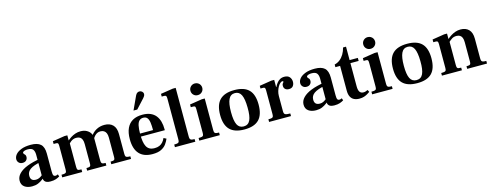

<svg xmlns="http://www.w3.org/2000/svg" viewBox="-24 -1536 5938 2320"><g transform="rotate(-15 2945.0 -375.5)"><path d="M401 11Q373 11 354 4Q335 -3 325.5 -18.5Q316 -34 316 -58V-350Q315 -391 297.5 -413Q280 -435 232 -435Q215 -435 200.5 -431.5Q186 -428 177.5 -422Q169 -416 169 -409Q169 -399 176 -392.5Q183 -386 189.5 -377.5Q196 -369 196 -352Q196 -327 179.5 -310Q163 -293 133 -293Q104 -293 86.5 -311Q69 -329 69 -354Q69 -385 92 -413Q115 -441 162.5 -460Q210 -479 283 -479Q365 -479 404.5 -444Q444 -409 444 -325V-104Q444 -65 451.5 -52.5Q459 -40 475 -40Q486 -40 493 -43Q500 -46 507 -49L517 -21Q497 -8 469.5 1.5Q442 11 401 11ZM172 11Q113 11 77 -15.5Q41 -42 41 -93Q41 -141 78.5 -180Q116 -219 185.5 -246Q255 -273 349 -287V-249Q255 -231 212 -201Q169 -171 169 -121Q169 -88 185.5 -71.5Q202 -55 237 -55Q261 -55 280.5 -65Q300 -75 315.5 -88Q331 -101 342 -111L348 -74Q329 -55 304 -35.5Q279 -16 247 -2.5Q215 11 172 11Z M1163 0V-33Q1187 -33 1198.5 -36Q1210 -39 1214 -48.5Q1218 -58 1218 -78V-318Q1218 -352 1208.5 -374Q1199 -396 1181 -407Q1163 -418 1137 -418Q1115 -418 1097.5 -409.5Q1080 -401 1065.5 -385.5Q1051 -370 1038 -346L1028 -386Q1055 -430 1101 -455.5Q1147 -481 1204 -481Q1271 -481 1309 -443Q1347 -405 1347 -328V-83Q1347 -62 1351 -51.5Q1355 -41 1368.5 -37Q1382 -33 1410 -33V0ZM549 0V-33Q579 -33 592.5 -37Q606 -41 609.5 -51.5Q613 -62 613 -83V-376Q613 -400 607.5 -408.5Q602 -417 585 -417H553V-451L704 -475H740V-412H744V-80Q744 -58 748.5 -48Q753 -38 765 -35.5Q777 -33 799 -33V0ZM861 0V-33Q885 -33 896.5 -36Q908 -39 912 -48.5Q916 -58 916 -78V-318Q916 -353 907 -375Q898 -397 880 -407.5Q862 -418 835 -418Q816 -418 799 -412Q782 -406 765.5 -393Q749 -380 733 -359L731 -402Q755 -425 782 -442.5Q809 -460 840 -470.5Q871 -481 905 -481Q951 -481 982.5 -463Q1014 -445 1029.5 -418Q1045 -391 1045 -363V-83Q1045 -63 1049 -52Q1053 -41 1064.5 -37Q1076 -33 1101 -33V0Z M1678 11Q1569 11 1513 -50.5Q1457 -112 1457 -233Q1457 -316 1483 -371Q1509 -426 1558 -453.5Q1607 -481 1679 -481Q1737 -481 1778 -463.5Q1819 -446 1844.5 -414Q1870 -382 1882 -338.5Q1894 -295 1894 -241V-230H1542V-268H1757Q1757 -325 1751.5 -363.5Q1746 -402 1729.5 -422.5Q1713 -443 1680 -443Q1651 -443 1631.5 -425.5Q1612 -408 1603 -367.5Q1594 -327 1594 -260Q1594 -209 1600 -170.5Q1606 -132 1620 -105.5Q1634 -79 1658.5 -65.5Q1683 -52 1721 -52Q1755 -52 1780.5 -63Q1806 -74 1824 -94.5Q1842 -115 1854 -143L1887 -126Q1874 -94 1851.5 -62.5Q1829 -31 1788 -10Q1747 11 1678 11ZM1590 -557 1668 -726Q1678 -746 1690.5 -754Q1703 -762 1718 -762Q1737 -762 1751 -749Q1765 -736 1765 -718Q1765 -708 1761 -698.5Q1757 -689 1741 -670L1637 -557Z M1959 0V-33Q1988 -33 2002 -37Q2016 -41 2019.5 -52Q2023 -63 2023 -83V-590Q2023 -615 2017.5 -623.5Q2012 -632 1994 -632H1963V-666L2117 -690H2153V-83Q2153 -63 2157.5 -52Q2162 -41 2175 -37Q2188 -33 2214 -33V0Z M2264 0V-33Q2294 -33 2307.5 -37Q2321 -41 2324.5 -52Q2328 -63 2328 -83V-376Q2328 -401 2322.5 -409Q2317 -417 2300 -417H2269V-451L2422 -475H2459V-83Q2459 -62 2463 -51.5Q2467 -41 2479.5 -37Q2492 -33 2520 -33V0ZM2390 -536Q2358 -536 2337 -557Q2316 -578 2316 -609Q2316 -640 2337.5 -661Q2359 -682 2390 -682Q2411 -682 2428 -672Q2445 -662 2454.5 -645.5Q2464 -629 2464 -609Q2464 -578 2442.5 -557Q2421 -536 2390 -536Z M2828 11Q2705 11 2646 -49Q2587 -109 2587 -234Q2587 -360 2646.5 -420.5Q2706 -481 2830 -481Q2952 -481 3010.5 -421.5Q3069 -362 3069 -236Q3069 -109 3010 -49Q2951 11 2828 11ZM2828 -27Q2885 -27 2909 -78.5Q2933 -130 2931 -236Q2930 -344 2905.5 -394Q2881 -444 2827 -444Q2772 -444 2747.5 -392Q2723 -340 2723 -234Q2723 -126 2747.5 -76.5Q2772 -27 2828 -27Z M3137 0V-33Q3167 -33 3180.5 -37Q3194 -41 3197.5 -52Q3201 -63 3201 -83V-376Q3201 -400 3195.5 -408.5Q3190 -417 3173 -417H3141V-451L3292 -475H3328V-385H3332V-83Q3332 -62 3337.5 -51.5Q3343 -41 3359.5 -37Q3376 -33 3411 -33V0ZM3318 -271V-356Q3323 -368 3333 -388.5Q3343 -409 3359 -430.5Q3375 -452 3398.5 -466Q3422 -480 3455 -480Q3499 -480 3520 -455Q3541 -430 3541 -395Q3541 -364 3524.5 -342.5Q3508 -321 3472 -321Q3444 -321 3427 -336Q3410 -351 3410 -378Q3410 -394 3415 -402.5Q3420 -411 3425 -416Q3430 -421 3430 -426Q3430 -429 3427.5 -431.5Q3425 -434 3418 -434Q3406 -434 3391 -421Q3376 -408 3362.5 -384.5Q3349 -361 3340.5 -332Q3332 -303 3332 -273Z M3953 11Q3925 11 3906 4Q3887 -3 3877.5 -18.5Q3868 -34 3868 -58V-350Q3867 -391 3849.5 -413Q3832 -435 3784 -435Q3767 -435 3752.5 -431.5Q3738 -428 3729.5 -422Q3721 -416 3721 -409Q3721 -399 3728 -392.5Q3735 -386 3741.5 -377.5Q3748 -369 3748 -352Q3748 -327 3731.5 -310Q3715 -293 3685 -293Q3656 -293 3638.5 -311Q3621 -329 3621 -354Q3621 -385 3644 -413Q3667 -441 3714.5 -460Q3762 -479 3835 -479Q3917 -479 3956.5 -444Q3996 -409 3996 -325V-104Q3996 -65 4003.5 -52.5Q4011 -40 4027 -40Q4038 -40 4045 -43Q4052 -46 4059 -49L4069 -21Q4049 -8 4021.5 1.5Q3994 11 3953 11ZM3724 11Q3665 11 3629 -15.5Q3593 -42 3593 -93Q3593 -141 3630.5 -180Q3668 -219 3737.5 -246Q3807 -273 3901 -287V-249Q3807 -231 3764 -201Q3721 -171 3721 -121Q3721 -88 3737.5 -71.5Q3754 -55 3789 -55Q3813 -55 3832.5 -65Q3852 -75 3867.5 -88Q3883 -101 3894 -111L3900 -74Q3881 -55 3856 -35.5Q3831 -16 3799 -2.5Q3767 11 3724 11Z M4266 11Q4227 11 4199 -3Q4171 -17 4156 -46.5Q4141 -76 4141 -121V-432H4082V-465Q4120 -474 4149.5 -497.5Q4179 -521 4200.5 -557Q4222 -593 4233 -638H4270V-470H4373V-432H4270V-141Q4270 -95 4285 -72.5Q4300 -50 4333 -50Q4349 -50 4363.5 -55.5Q4378 -61 4386 -65L4400 -38Q4387 -29 4368.5 -17.5Q4350 -6 4325 2.5Q4300 11 4266 11Z M4426 0V-33Q4456 -33 4469.5 -37Q4483 -41 4486.5 -52Q4490 -63 4490 -83V-376Q4490 -401 4484.5 -409Q4479 -417 4462 -417H4431V-451L4584 -475H4621V-83Q4621 -62 4625 -51.5Q4629 -41 4641.5 -37Q4654 -33 4682 -33V0ZM4552 -536Q4520 -536 4499 -557Q4478 -578 4478 -609Q4478 -640 4499.5 -661Q4521 -682 4552 -682Q4573 -682 4590 -672Q4607 -662 4616.5 -645.5Q4626 -629 4626 -609Q4626 -578 4604.5 -557Q4583 -536 4552 -536Z M4990 11Q4867 11 4808 -49Q4749 -109 4749 -234Q4749 -360 4808.5 -420.5Q4868 -481 4992 -481Q5114 -481 5172.5 -421.5Q5231 -362 5231 -236Q5231 -109 5172 -49Q5113 11 4990 11ZM4990 -27Q5047 -27 5071 -78.5Q5095 -130 5093 -236Q5092 -344 5067.5 -394Q5043 -444 4989 -444Q4934 -444 4909.5 -392Q4885 -340 4885 -234Q4885 -126 4909.5 -76.5Q4934 -27 4990 -27Z M5615 0V-33Q5639 -33 5650.5 -36Q5662 -39 5666 -48.5Q5670 -58 5670 -78V-318Q5670 -353 5661 -375Q5652 -397 5634.5 -407.5Q5617 -418 5591 -418Q5558 -418 5534 -402.5Q5510 -387 5487 -364L5485 -402Q5509 -425 5536.5 -442.5Q5564 -460 5594.5 -470.5Q5625 -481 5660 -481Q5724 -481 5761.5 -443Q5799 -405 5799 -328V-83Q5799 -63 5803.5 -52Q5808 -41 5821.5 -37Q5835 -33 5863 -33V0ZM5299 0V-33Q5329 -33 5342.5 -37Q5356 -41 5359.5 -51.5Q5363 -62 5363 -83V-376Q5363 -400 5357.5 -408.5Q5352 -417 5335 -417H5303V-451L5454 -475H5490V-409H5494V-80Q5494 -58 5498.5 -48Q5503 -38 5515 -35.5Q5527 -33 5549 -33V0Z"/></g></svg>

Font: Frank Ruhl Libre SemiBold
Style: Regular
Weight: 600
Designer: Yanek Iontef
Foundry: Fontef
Version: Version 6.003;gftools[0.9.30]